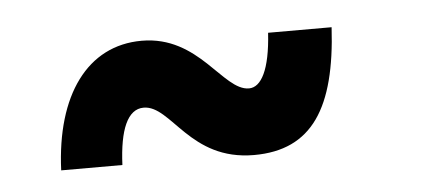

<svg xmlns="http://www.w3.org/2000/svg" viewBox="-28 -411 582 250"><g transform="rotate(-5 263.5 -286.5)"><path d="M296 -206C372 -206 405 -258 411 -363H328C325 -315 313 -293 297 -293C263 -293 238 -367 163 -367C92 -367 48 -306 44 -208H124C126 -254 137 -280 158 -280C194 -280 212 -206 296 -206Z"/></g></svg>

Font: Swile Sans
Style: Bold
Weight: 700
Designer: Lord
Foundry: Lord
Version: Version 1.477;FEAKit 1.0